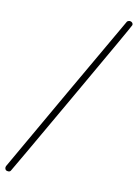

<svg xmlns="http://www.w3.org/2000/svg" viewBox="-105 -818 810 1135"><g transform="rotate(10 299.5 -250.0)"><path d="M27 250Q6 250 6 230Q6 228 8 222Q9 219 285.5 -261.5Q562 -742 564 -744L570 -748Q576 -750 579 -750Q588 -750 594 -744Q600 -738 599 -729Q597 -721 320.5 -240.5Q44 240 41 243Q37 250 27 250Z"/></g></svg>

Font: MathJax_SansSerif
Style: Italic
Weight: 400
Version: Version 1.1